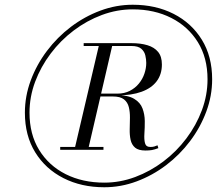

<svg xmlns="http://www.w3.org/2000/svg" viewBox="-20 -780 915 810"><path d="M420 10Q323.5 10 247.8 -28.5Q172 -67 128.5 -137.5Q85 -208 85 -304.5Q85 -374.5 109.8 -441Q134.5 -507.5 178 -565.2Q221.5 -623 279.2 -666.8Q337 -710.5 403.5 -735.2Q470 -760 540 -760Q637 -760 712.5 -721.5Q788 -683 831.5 -612.5Q875 -542 875 -445.5Q875 -375.5 850.2 -309Q825.5 -242.5 782 -184.8Q738.5 -127 680.8 -83.2Q623 -39.5 556.5 -14.8Q490 10 420 10ZM234 -148V-160H416.5V-148ZM294 -148 399.5 -598H456L351.5 -148ZM594 -145Q564 -145 549.8 -157.2Q535.5 -169.5 531 -190Q526.5 -210.5 527.2 -234.8Q528 -259 528.2 -283.2Q528.5 -307.5 523.5 -328Q518.5 -348.5 503 -360.8Q487.5 -373 456 -373H387V-379H468Q519.5 -379 545.8 -363.2Q572 -347.5 581.2 -322.5Q590.5 -297.5 590.8 -269.5Q591 -241.5 589.2 -216.5Q587.5 -191.5 591.8 -175.8Q596 -160 614.5 -160Q624 -160 631 -162Q638 -164 644.5 -167L648 -155Q632 -149 621 -147Q610 -145 594 -145ZM420 -9.5Q486.5 -9.5 550.2 -33.2Q614 -57 669.2 -98.8Q724.5 -140.5 766.2 -196Q808 -251.5 831.8 -315.2Q855.5 -379 855.5 -445.5Q855.5 -536 814.8 -602Q774 -668 702.8 -704.2Q631.5 -740.5 540 -740.5Q473.5 -740.5 409.8 -716.8Q346 -693 290.8 -651.2Q235.5 -609.5 193.8 -554Q152 -498.5 128.2 -435Q104.5 -371.5 104.5 -304.5Q104.5 -213.5 145.2 -147.2Q186 -81 257.2 -45.2Q328.5 -9.5 420 -9.5ZM387 -377.5V-385H474.5Q505 -385 527.8 -396.8Q550.5 -408.5 566 -427.5Q581.5 -446.5 589.2 -469.2Q597 -492 597 -514.5Q597 -529 593.2 -545.8Q589.5 -562.5 576.2 -574.2Q563 -586 534 -586H333V-598H534Q573.5 -598 602.2 -589.2Q631 -580.5 647 -561Q663 -541.5 663 -508Q663 -466.5 641 -437.2Q619 -408 577 -392.8Q535 -377.5 474.5 -377.5Z"/></svg>

Font: Bodoni Moda
Style: Italic
Weight: 400
Italic angle: -13°
Designer: Owen Earl
Foundry: indestructible type
Version: Version 2.005